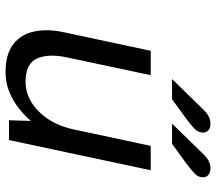

<svg xmlns="http://www.w3.org/2000/svg" viewBox="-62 -682 757 672"><g transform="rotate(90 316.0 -346.5)"><path d="M232.7 12Q169.3 12 134.5 -15.5Q99.8 -43 90.5 -89.3Q81.3 -135.6 92.9 -189.5L158.3 -496H243.6L181.7 -204.2Q167.4 -139.1 185 -98.5Q202.5 -58 267.6 -58Q304.4 -58 338.1 -78.4Q371.8 -98.9 397.4 -137.3Q422.9 -175.7 434.1 -229.5L491.1 -496H576.4L470.7 0H401.4L403.7 -76.5Q386.9 -56.5 361.3 -35.8Q335.8 -15.2 303.4 -1.6Q270.9 12 232.7 12ZM257.1 -570.7 357.7 -673.7Q372.5 -690 385.7 -697.6Q398.8 -705.1 413.1 -705.1Q428.6 -705.1 436.5 -697.9Q444.4 -690.6 444.4 -679.5Q444.4 -662 431.3 -649.4Q418.3 -636.9 395.1 -619.6L327.9 -570.7ZM413.1 -570.7 513.7 -673.7Q528.5 -690 541.6 -697.6Q554.8 -705.1 569 -705.1Q584.5 -705.1 592.8 -697.9Q601 -690.6 601 -679.5Q601 -662 587.6 -649.4Q574.2 -636.9 551.1 -619.6L483.9 -570.7Z"/></g></svg>

Font: Atkinson Hyperlegible Mono ExtraLight
Style: Italic
Weight: 200
Italic angle: -12°
Monospace: yes
Designer: Elliott Scott, Megan Eiswerth, Linus Boman, Theodore Petrosky, Letters from Sweden
Foundry: Applied Design Works, Letters from Sweden
Version: Version 2.001